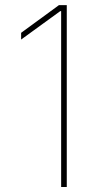

<svg xmlns="http://www.w3.org/2000/svg" viewBox="-20 -748 394 768"><path d="M247.1 -727.5V0H224.6V-703.6H221.2L64.5 -589.8V-616.7L215.8 -727.5Z"/></svg>

Font: Inter 18pt Thin
Style: Regular
Weight: 250
Designer: Rasmus Andersson
Foundry: rsms
Version: Version 4.001;git-66647c0bb